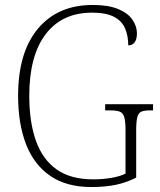

<svg xmlns="http://www.w3.org/2000/svg" viewBox="-20 -744 647 774"><path d="M348 10Q248 10 182.5 -35Q117 -80 85 -162.5Q53 -245 53 -358Q53 -533 133 -628.5Q213 -724 354 -724Q417 -724 456.5 -707.5Q496 -691 514 -664.5Q532 -638 532 -610Q532 -585 522.5 -573Q513 -561 497 -561Q497 -600 484 -630Q471 -660 439 -676.5Q407 -693 351 -693Q230 -693 164 -606Q98 -519 98 -358Q98 -253 124.5 -177.5Q151 -102 207.5 -61.5Q264 -21 356 -21Q394 -21 429 -27Q464 -33 486 -44V-219Q486 -254 481 -271.5Q476 -289 462.5 -294Q449 -299 425 -299H404V-324H597V-299H585Q562 -299 550 -294Q538 -289 533.5 -271.5Q529 -254 529 -218V-28Q490 -8 447 1Q404 10 348 10Z"/></svg>

Font: Noto Serif Tamil SemiCondensed ExtraLight
Style: Regular
Weight: 200
Width: 4
Designer: Indian Type Foundry, Tom Grace, and the Monotype Design Team
Foundry: Monotype Imaging Inc.
Version: Version 2.004; ttfautohint (v1.8.4.7-5d5b)